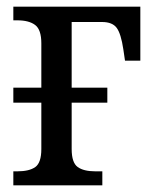

<svg xmlns="http://www.w3.org/2000/svg" viewBox="-20 -556 461 576"><path d="M20 -42H32Q68 -42 86 -55Q104 -68 104 -109V-248H20V-293H104V-426Q104 -467 85.5 -481Q67 -495 32 -495H20V-536H401V-374H355L350 -408Q343 -455 330 -472.5Q317 -490 286 -490H195V-293H302V-248H195V-109Q195 -68 213 -55Q231 -42 266 -42H287V0H20Z"/></svg>

Font: Noto Serif Narrow
Style: Regular
Weight: 400
Width: 4
Designer: Monotype Design Team
Foundry: Monotype Imaging Inc.
Version: Version 1.001